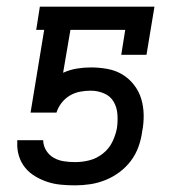

<svg xmlns="http://www.w3.org/2000/svg" viewBox="-20 -550 540 578"><path d="M206 8Q185 8 163.5 6Q142 4 122.5 -2.5Q103 -9 85.5 -19.5Q68 -30 55.5 -45.5Q43 -61 37 -80.5Q31 -100 32 -121V-128H110V-126Q111 -109 120 -95.5Q129 -82 142.5 -74.5Q156 -67 172.5 -64.5Q189 -62 206 -62Q228 -62 249.5 -67.5Q271 -73 289.5 -87.5Q308 -102 318 -122.5Q328 -143 332 -164Q335 -185 333.5 -206Q332 -227 322 -244Q312 -261 293 -269Q274 -277 253 -277Q237 -277 221 -274Q205 -271 190.5 -262.5Q176 -254 165.5 -240.5Q155 -227 150 -211H72L113 -460H89L100 -530H445L421 -385H345L357 -460H192L170 -331Q190 -340 211 -343.5Q232 -347 253 -347Q279 -347 303.5 -342.5Q328 -338 348 -326Q368 -314 383 -295Q398 -276 405 -253Q412 -230 412.5 -204.5Q413 -179 408 -154Q405 -131 397 -108.5Q389 -86 374.5 -66.5Q360 -47 340 -32Q320 -17 297.5 -8Q275 1 252 4.5Q229 8 206 8Z"/></svg>

Font: Iosevka Slab Oblique
Style: Regular
Weight: 400
Italic angle: -9°
Monospace: yes
Designer: Belleve Invis
Foundry: Belleve Invis
Version: Version 11.1.1; ttfautohint (v1.8.3)